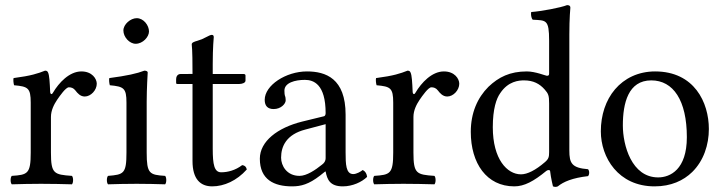

<svg xmlns="http://www.w3.org/2000/svg" viewBox="-20 -718 2830 750"><path d="M176 -358C174.3 -398 172.7 -423.7 168 -434C165.9 -438.6 164 -442 156 -442C128 -431 102 -422 33 -413C31 -407 33 -391 35 -385C89 -380 100 -375 100 -317V-122C100 -39 88 -35 26 -31C20 -25 20 -4 26 2C61 1 100 0 140 0C180 0 226 1 261 2C267 -4 267 -25 261 -31C191 -36 179 -39 179 -122V-261C179 -287 191 -310 203 -328C214 -344 237 -377 249 -377C258 -377 267 -374.6 274.8 -364.3C282.4 -354.3 293.6 -341 311 -341C335 -341 358 -366 358 -391C358 -410.1 340 -439 298 -439C251 -439 210 -395 187 -356C181 -345 176.2 -353 176 -358Z M462 -599C462 -573 486 -547 510 -547C538 -547 562 -573.9 562 -595C562 -619 541 -647 514 -647C490 -647 462 -623 462 -599ZM553 -122V-321.3C553 -371 557 -435 557 -435C557 -439 552 -442 544 -442C515.5 -431 476 -422 407 -413C405 -407 407 -391 409 -385C463.5 -379.9 474 -374 474 -317V-122C474 -39 463 -36 402 -31C396 -25 396 -4 402 2C435 1 474 0 514 0C554 0 592 1 625 2C631 -4 631 -25 625 -31C564 -35 553 -39 553 -122Z M686 -429C672 -429 668 -417 668 -409V-396C668 -391 669 -390 673 -390H732V-89C732 -18 763 10 809 10C855 10 905 -12 944 -56C942 -66.3 936 -72 926 -73C900 -53 870 -45 844 -45C817 -45 811 -75 811 -137V-390H915C925 -390 939 -394 939 -403V-423C939 -427 936 -429 931 -429H811V-468C811 -533 815 -573 815 -573C815 -579.4 812 -581.8 807.3 -581.8C802.8 -581.8 794.3 -577.9 785 -572.8C773.7 -566.5 763.5 -562.2 751 -558.7C739 -555.3 729 -551.9 729 -545C729 -533.4 732 -540 732 -429.1Z M1252 -233V-101C1252 -88 1246 -81 1238 -75C1212 -54 1178 -31 1150 -31C1100 -31 1078 -71 1078 -102C1078 -147 1099 -193 1173 -212ZM1252 -48C1258 -17 1268.6 10 1319 10C1357.3 10 1393.3 -7 1414 -27C1412.3 -39.3 1408.3 -47.7 1397 -54C1389.5 -47.8 1372.7 -38 1360 -38C1331 -38 1330 -77 1330 -123V-270C1330 -412 1252 -439 1179 -439C1097 -439 1014 -385 1014 -328C1014 -304 1026 -292 1049 -292C1078 -292 1096 -313 1096 -326C1096 -333 1095 -340 1093 -344C1092 -347 1091 -353 1091 -364C1091 -395 1133 -406 1171 -406C1205 -406 1252 -389 1252 -276C1252 -269 1249 -265 1246 -264L1160 -243C1064 -219 995 -166 995 -98C995 -16 1051 10 1121 10C1155.8 10 1186 2 1230 -32L1250 -48Z M1592 -358C1590.3 -398 1588.7 -423.7 1584 -434C1581.9 -438.6 1580 -442 1572 -442C1544 -431 1518 -422 1449 -413C1447 -407 1449 -391 1451 -385C1505 -380 1516 -375 1516 -317V-122C1516 -39 1504 -35 1442 -31C1436 -25 1436 -4 1442 2C1477 1 1516 0 1556 0C1596 0 1642 1 1677 2C1683 -4 1683 -25 1677 -31C1607 -36 1595 -39 1595 -122V-261C1595 -287 1607 -310 1619 -328C1630 -344 1653 -377 1665 -377C1674 -377 1683 -374.6 1690.8 -364.3C1698.4 -354.3 1709.6 -341 1727 -341C1751 -341 1774 -366 1774 -391C1774 -410.1 1756 -439 1714 -439C1667 -439 1626 -395 1603 -356C1597 -345 1592.2 -353 1592 -358Z M2125 -124C2125 -105 2123.1 -97.2 2109 -85C2072 -53 2040 -37 2015 -37C1961 -37 1905 -96 1905 -221C1905 -293 1919 -333 1934 -354C1965 -401 2007 -404 2027 -404C2063 -404 2088 -391 2108 -368C2122 -352 2125 -345 2125 -314ZM2114 -50.3C2118.8 -54.2 2128.3 -56 2129 -49C2131.5 -24.5 2140 10 2140 10C2148 13 2153 12.5 2159 10C2181 -8 2216 -23 2277 -30C2283 -36 2283 -51 2277 -57C2213 -62 2204 -81 2204 -130V-583C2204 -648 2208 -688 2208 -688C2208 -695 2204 -698 2195 -698C2170 -688 2095 -674 2055 -671C2053 -663 2055 -647 2061 -641C2113 -638 2125 -643 2125 -559V-431C2125 -424 2123 -422 2116 -422C2112 -422 2071 -439 2038 -439C1972 -439 1928 -417 1888 -379C1845 -336 1819 -277 1819 -203C1819 -80 1881 10 1989 10C2028 10 2065 -10 2114 -50.3Z M2327 -205C2327 -103 2395 10 2537 10C2601.4 10 2649.8 -12.7 2683.9 -46C2728.7 -89.8 2749 -152.7 2749 -214C2749 -318 2692 -439 2539 -439C2473.2 -439 2418.9 -412 2382.3 -369C2346 -326.4 2327 -268.2 2327 -205ZM2524 -404C2610 -404 2663 -326 2663 -182C2663 -56 2598 -25 2551 -25C2447 -25 2413 -151 2413 -228C2413 -315 2434 -404 2524 -404Z"/></svg>

Font: Libertinus Math
Style: Regular
Weight: 400
Designer: Philipp H. Poll
Foundry: Khaled Hosny
Version: Version 6.2